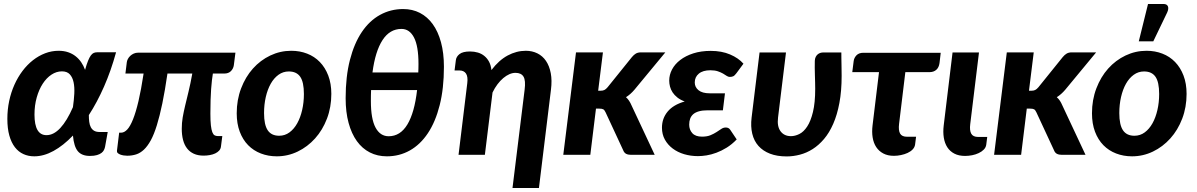

<svg xmlns="http://www.w3.org/2000/svg" viewBox="-20 -779 6020 966"><path d="M508.5 -40Q507 -32.5 503 -24.2Q499 -16 490.5 -9.5Q482 -3 468 1.2Q454 5.5 432.5 5.5Q391.5 5.5 371.8 -18Q352 -41.5 347 -97Q298.5 -46.5 249.2 -19.5Q200 7.5 152.5 7.5Q122.5 7.5 97.8 -3.8Q73 -15 55 -38.2Q37 -61.5 27 -97Q17 -132.5 17 -181Q17 -227.5 26.2 -271Q35.5 -314.5 52.5 -352.5Q69.5 -390.5 93.2 -422Q117 -453.5 145.8 -476Q174.5 -498.5 207.2 -511Q240 -523.5 275 -523.5Q301.5 -523.5 322.8 -516.2Q344 -509 360.2 -496.2Q376.5 -483.5 388.5 -466Q400.5 -448.5 408 -427.5Q416 -456 423 -473.2Q430 -490.5 437 -500Q444 -509.5 451.8 -512.8Q459.5 -516 469.5 -516H564Q538.5 -423 503.5 -343.5Q468.5 -264 427 -200Q427 -181.5 429 -165.8Q431 -150 437 -138.8Q443 -127.5 453.5 -121.2Q464 -115 480.5 -115H522ZM214 -99Q250 -99 283.5 -135Q317 -171 347 -240Q352 -275 353.8 -307.8Q355.5 -340.5 350.2 -365.2Q345 -390 331.2 -405Q317.5 -420 291.5 -420Q264 -420 239 -403.5Q214 -387 195 -357.8Q176 -328.5 164.8 -288.8Q153.5 -249 153.5 -202.5Q153.5 -99 214 -99Z M1164.5 -514 1156.5 -451Q1154 -433.5 1141.8 -421.2Q1129.5 -409 1109 -409H1051Q1048.5 -393.5 1046.2 -374.2Q1044 -355 1042.2 -330.8Q1040.5 -306.5 1039.5 -276Q1038.5 -245.5 1038.5 -207.5Q1038.5 -170.5 1041 -148.2Q1043.5 -126 1048.2 -114Q1053 -102 1059.8 -98.2Q1066.5 -94.5 1075 -94.5H1098.5L1091.5 -40.5Q1090 -29.5 1082.5 -21.2Q1075 -13 1063 -7.2Q1051 -1.5 1035.8 1.2Q1020.5 4 1004.5 4Q976 4 955.2 -5.5Q934.5 -15 921 -32.5Q907.5 -50 901 -75Q894.5 -100 894.5 -131Q894.5 -161 899.2 -188.5Q904 -216 911.5 -247.5Q919 -279 928.5 -317.8Q938 -356.5 947.5 -409H822.5Q810 -323 796.8 -259Q783.5 -195 769.2 -149Q755 -103 738.8 -73.2Q722.5 -43.5 704.2 -26.2Q686 -9 665 -2.2Q644 4.5 620 4.5Q611.5 4.5 602 3Q592.5 1.5 584.8 -1.5Q577 -4.5 572.2 -9.2Q567.5 -14 568.5 -21L579.5 -111.5H589.5Q605 -111.5 620 -127.2Q635 -143 649.2 -178.5Q663.5 -214 676.8 -270.5Q690 -327 702.5 -409H611L618 -466Q619 -474 623.5 -482.5Q628 -491 635.5 -498Q643 -505 653 -509.5Q663 -514 675 -514Z M1384.5 -96Q1413.5 -96 1436.5 -113Q1459.5 -130 1475.5 -158.8Q1491.5 -187.5 1500.2 -225.5Q1509 -263.5 1509 -306Q1509 -366 1490.5 -392.8Q1472 -419.5 1433 -419.5Q1404.5 -419.5 1381.2 -402.8Q1358 -386 1342 -357.5Q1326 -329 1317.2 -290.8Q1308.5 -252.5 1308.5 -210Q1308.5 -151 1327 -123.5Q1345.5 -96 1384.5 -96ZM1372.5 7.5Q1329.5 7.5 1292.5 -6.8Q1255.5 -21 1228.5 -48.5Q1201.5 -76 1186.2 -116.5Q1171 -157 1171 -209Q1171 -276.5 1193 -334.2Q1215 -392 1252.5 -434Q1290 -476 1340 -499.8Q1390 -523.5 1445.5 -523.5Q1488.5 -523.5 1525.2 -509.2Q1562 -495 1589 -467.2Q1616 -439.5 1631.5 -399Q1647 -358.5 1647 -306.5Q1647 -239.5 1625 -182Q1603 -124.5 1565.2 -82.5Q1527.5 -40.5 1477.8 -16.5Q1428 7.5 1372.5 7.5Z M2008.5 -733.5Q2055 -733.5 2092.8 -714Q2130.5 -694.5 2157.2 -657.5Q2184 -620.5 2198.8 -566.2Q2213.5 -512 2213.5 -443Q2213.5 -334 2192.2 -250Q2171 -166 2132.8 -108.8Q2094.5 -51.5 2042 -22Q1989.5 7.5 1926.5 7.5Q1879 7.5 1840.8 -12Q1802.5 -31.5 1775.5 -69Q1748.5 -106.5 1733.8 -160.8Q1719 -215 1719 -285Q1719 -393.5 1740.5 -477.2Q1762 -561 1800.5 -618Q1839 -675 1892.2 -704.2Q1945.5 -733.5 2008.5 -733.5ZM1935.5 -93.5Q1994 -93.5 2029.8 -153Q2065.5 -212.5 2078.5 -326H1847Q1846.5 -312.5 1846.2 -298.8Q1846 -285 1846 -270.5Q1846 -180.5 1869.5 -137Q1893 -93.5 1935.5 -93.5ZM2000 -633.5Q1941 -633.5 1904.5 -577.2Q1868 -521 1854 -414.5H2084.5Q2085 -424.5 2085.2 -435.2Q2085.5 -446 2085.5 -457Q2085.5 -547 2063 -590.2Q2040.5 -633.5 2000 -633.5Z M2691.5 167H2558.5L2619.5 -327.5Q2625.5 -374 2614 -393.2Q2602.5 -412.5 2573.5 -412.5Q2558.5 -412.5 2543 -405.8Q2527.5 -399 2512.2 -386.2Q2497 -373.5 2483 -355Q2469 -336.5 2458 -313.5L2419.5 0H2287L2331 -361Q2335 -393.5 2324.5 -409Q2314 -424.5 2291.5 -424.5H2267L2273.5 -476Q2275.5 -494 2292 -507Q2308.5 -520 2345 -520Q2366 -520 2384.5 -514.5Q2403 -509 2417.2 -497.2Q2431.5 -485.5 2440.8 -468Q2450 -450.5 2452.5 -426.5Q2490 -476 2534.2 -499.8Q2578.5 -523.5 2625.5 -523.5Q2657.5 -523.5 2683.8 -510.5Q2710 -497.5 2727 -472.5Q2744 -447.5 2751 -411Q2758 -374.5 2752 -327.5Z M2814 0ZM3013.5 -515.5 2989.5 -322.5H3001.5Q3013 -322.5 3020.8 -326.2Q3028.5 -330 3037 -340L3159.5 -492Q3169 -503.5 3179.2 -509.5Q3189.5 -515.5 3205 -515.5H3327.5L3172 -327.5Q3152 -304 3129.5 -290Q3138.5 -282 3145.2 -271.8Q3152 -261.5 3157.5 -248.5L3274 0H3155Q3140 0 3130 -5.2Q3120 -10.5 3115 -24L3027 -213.5Q3021.5 -225.5 3015.2 -229Q3009 -232.5 2995 -232.5H2978.5L2950 0H2814L2878 -515.5Z M3685 -410.5Q3676 -398.5 3668.8 -395.2Q3661.5 -392 3652 -392Q3644 -392 3636.2 -397.2Q3628.5 -402.5 3617.8 -408.8Q3607 -415 3591.8 -420.2Q3576.5 -425.5 3554 -425.5Q3516.5 -425.5 3496 -408.5Q3475.5 -391.5 3475.5 -364Q3475.5 -340.5 3494.5 -325Q3513.5 -309.5 3551 -309.5H3627.5L3617 -224H3540Q3514.5 -224 3496.8 -219Q3479 -214 3468.2 -204.8Q3457.5 -195.5 3452.5 -182.2Q3447.5 -169 3447.5 -152Q3447.5 -126.5 3463.2 -109Q3479 -91.5 3512 -91.5Q3537.5 -91.5 3554.8 -98.8Q3572 -106 3585 -114.5Q3598 -123 3608.8 -130.2Q3619.5 -137.5 3631.5 -137.5Q3646.5 -137.5 3654 -126L3686.5 -77.5Q3662.5 -52.5 3636.2 -36.2Q3610 -20 3584.2 -10.5Q3558.5 -1 3534.8 2.8Q3511 6.5 3491.5 6.5Q3455 6.5 3422.2 -3.2Q3389.5 -13 3364.8 -31.5Q3340 -50 3325.2 -76.5Q3310.5 -103 3310.5 -136.5Q3310.5 -183 3339 -217.5Q3367.5 -252 3425 -268.5Q3403 -276.5 3388 -288.5Q3373 -300.5 3364 -314.2Q3355 -328 3351 -343.2Q3347 -358.5 3347 -373.5Q3347 -402.5 3361.2 -429.5Q3375.5 -456.5 3402.5 -477.2Q3429.5 -498 3468.2 -510.5Q3507 -523 3556 -523Q3611 -523 3653.2 -505Q3695.5 -487 3720.5 -458.5Z M3934.5 -515 3894.5 -187.5Q3889 -143 3907.2 -118.5Q3925.5 -94 3959.5 -94Q3980 -94 4001.8 -104.8Q4023.5 -115.5 4041.2 -142.5Q4059 -169.5 4070.2 -215.8Q4081.5 -262 4081.5 -332.5Q4081.5 -347.5 4081 -365Q4080.5 -382.5 4080 -400.8Q4079.5 -419 4079.2 -437.5Q4079 -456 4079.5 -473Q4080 -484.5 4084 -492.5Q4088 -500.5 4094 -505.5Q4100 -510.5 4107.2 -512.8Q4114.5 -515 4121 -515H4213Q4213 -502.5 4213.2 -486Q4213.5 -469.5 4213.8 -453Q4214 -436.5 4214.2 -421.8Q4214.5 -407 4214.5 -397.5Q4214.5 -321 4203.2 -261Q4192 -201 4172.2 -156Q4152.5 -111 4126 -79.8Q4099.5 -48.5 4068.8 -29Q4038 -9.5 4004.5 -0.8Q3971 8 3938 8Q3889.5 8 3854 -5.8Q3818.5 -19.5 3796 -44.8Q3773.5 -70 3764.8 -106.2Q3756 -142.5 3761.5 -187.5L3801.5 -515Z M4275 -471.5Q4277 -488 4289.2 -500.8Q4301.5 -513.5 4324 -513.5H4713L4707 -462Q4704 -439.5 4690.8 -427.8Q4677.5 -416 4656 -416H4535L4503.5 -156Q4499.5 -123.5 4508.5 -107.2Q4517.5 -91 4543.5 -91H4589L4584 -51.5Q4582 -38 4571.8 -27.2Q4561.5 -16.5 4546.2 -9.5Q4531 -2.5 4513 1.2Q4495 5 4477.5 5Q4446.5 5 4424.2 -6.8Q4402 -18.5 4388.5 -39Q4375 -59.5 4370.5 -87.5Q4366 -115.5 4370 -148L4402.5 -416H4268Z M4772.5 -515H4905.5L4861.5 -154.5Q4857.5 -123 4866.5 -106.5Q4875.5 -90 4901.5 -90H4947L4942 -50.5Q4940 -37 4929.8 -26.5Q4919.5 -16 4904.2 -8.8Q4889 -1.5 4871 2Q4853 5.5 4835.5 5.5Q4804 5.5 4781.8 -6Q4759.5 -17.5 4746.2 -38Q4733 -58.5 4728.5 -86.5Q4724 -114.5 4728 -147.5Z M4981.5 0ZM5181 -515.5 5157 -322.5H5169Q5180.5 -322.5 5188.2 -326.2Q5196 -330 5204.5 -340L5327 -492Q5336.5 -503.5 5346.8 -509.5Q5357 -515.5 5372.5 -515.5H5495L5339.5 -327.5Q5319.5 -304 5297 -290Q5306 -282 5312.8 -271.8Q5319.5 -261.5 5325 -248.5L5441.5 0H5322.5Q5307.5 0 5297.5 -5.2Q5287.5 -10.5 5282.5 -24L5194.5 -213.5Q5189 -225.5 5182.8 -229Q5176.5 -232.5 5162.5 -232.5H5146L5117.5 0H4981.5L5045.5 -515.5Z M5474 0ZM5687.5 -96Q5716.5 -96 5739.5 -113Q5762.5 -130 5778.5 -158.8Q5794.5 -187.5 5803.2 -225.5Q5812 -263.5 5812 -306Q5812 -366 5793.5 -392.8Q5775 -419.5 5736 -419.5Q5707.5 -419.5 5684.2 -402.8Q5661 -386 5645 -357.5Q5629 -329 5620.2 -290.8Q5611.5 -252.5 5611.5 -210Q5611.5 -151 5630 -123.5Q5648.5 -96 5687.5 -96ZM5675.5 7.5Q5632.5 7.5 5595.5 -6.8Q5558.5 -21 5531.5 -48.5Q5504.5 -76 5489.2 -116.5Q5474 -157 5474 -209Q5474 -276.5 5496 -334.2Q5518 -392 5555.5 -434Q5593 -476 5643 -499.8Q5693 -523.5 5748.5 -523.5Q5791.5 -523.5 5828.2 -509.2Q5865 -495 5892 -467.2Q5919 -439.5 5934.5 -399Q5950 -358.5 5950 -306.5Q5950 -239.5 5928 -182Q5906 -124.5 5868.2 -82.5Q5830.5 -40.5 5780.8 -16.5Q5731 7.5 5675.5 7.5ZM5709.5 -571 5756 -759H5833.5Q5851 -759 5856 -747.2Q5861 -735.5 5852.5 -716.5L5782.5 -571Z"/></svg>

Font: Lato Heavy
Style: Italic
Weight: 800
Italic angle: -7°
Designer: Lukasz Dziedzic
Foundry: tyPoland Lukasz Dziedzic
Version: Version 2.007; 2014-02-27